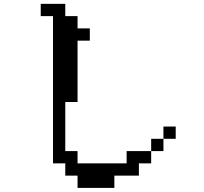

<svg xmlns="http://www.w3.org/2000/svg" viewBox="-20 -879 1040 978"><path d="M187.5 -796.9V-859.4H312.5V-796.9H375V-734.4H437.5V-671.9H375V-359.4H312.5V-109.4H375V-46.9H625V-109.4H750V-46.9H687.5V15.6H562.5V78.1H375V15.6H312.5V-46.9H250V-796.9ZM812.5 -171.9V-109.4H750V-171.9ZM812.5 -171.9V-234.4H875V-171.9Z"/></svg>

Font: KH Dot Dougenzaka 16
Style: Regular
Weight: 400
Designer: Original version for X68000 by Keitarou Hiraki (http://hp.vector.co.jp/authors/VA000874/) / TrueType conversion by Homem
Version: Version 1.00.20150527